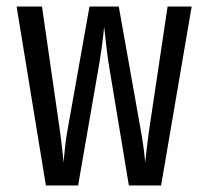

<svg xmlns="http://www.w3.org/2000/svg" viewBox="-20 -570 640 590"><path d="M121 0 31 -550H109L165 -162Q168 -140 171 -113.5Q174 -87 175 -70Q177 -87 179.5 -113.5Q182 -140 186 -162L255 -550H345L414 -162Q418 -140 421.5 -113.5Q425 -87 426 -70Q428 -87 431 -113.5Q434 -140 437 -162L495 -550H569L475 0H376L313 -380Q309 -408 305.5 -439.5Q302 -471 300 -488Q299 -477 297 -458.5Q295 -440 292 -419.5Q289 -399 286 -380L220 0Z"/></svg>

Font: Atlassian Mono
Style: Regular
Weight: 400
Monospace: yes
Designer: Philipp Nurullin, Konstantin Bulenkov
Foundry: Modifications by Atlassian Pty Ltd, manufactured by JetBrains
Version: Version 2.304